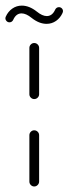

<svg xmlns="http://www.w3.org/2000/svg" viewBox="-71 -674 248 694"><path d="M52.6 0Q45.6 0 40.4 -5.2Q35.2 -10.4 35.2 -17.8V-185.2Q35.2 -192.6 40.4 -197.8Q45.6 -203 52.6 -203Q60 -203 65.2 -197.8Q70.4 -192.6 70.4 -185.2V-17.8Q70.4 -10.7 65.2 -5.4Q60 0 52.6 0ZM52.6 -315.9Q45.6 -315.9 40.4 -321.1Q35.2 -326.3 35.2 -333.3V-500.7Q35.2 -508.1 40.4 -513.3Q45.6 -518.5 52.6 -518.5Q60 -518.5 65.2 -513.3Q70.4 -508.1 70.4 -500.7V-333.3Q70.4 -326.3 65.2 -321.1Q60 -315.9 52.6 -315.9ZM141.9 -648.1Q148.1 -648.1 152.4 -643.9Q156.7 -639.6 156.7 -633.3Q156.7 -631.1 155.2 -627.4Q147 -609.3 131.7 -598.5Q116.3 -587.8 97.4 -587.8Q70.4 -587.8 43.3 -609.3Q23.3 -625.6 7 -625.6Q-13 -625.6 -23.3 -602.2Q-25.2 -598.1 -28.7 -595.7Q-32.2 -593.3 -36.7 -593.3Q-43 -593.3 -47.2 -597.8Q-51.5 -602.2 -51.5 -608.1Q-51.5 -610.4 -50 -614.1Q-41.9 -632.2 -26.5 -643Q-11.1 -653.7 7.8 -653.7Q34.8 -653.7 61.9 -632.2Q81.9 -615.9 98.1 -615.9Q118.1 -615.9 128.5 -639.3Q130.4 -643.3 133.9 -645.7Q137.4 -648.1 141.9 -648.1Z"/></svg>

Font: 26F Galaxy Sans Light
Style: Regular
Weight: 300
Designer: C₂₉H₂₅N₃O₅
Version: Version 1.100